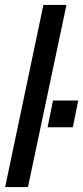

<svg xmlns="http://www.w3.org/2000/svg" viewBox="-20 -763 339 783"><path d="M1 0 157 -743H251L94 0ZM174 -244 196 -353H299L277 -244Z"/></svg>

Font: Saira Condensed Medium
Style: Italic
Weight: 500
Width: 3
Italic angle: -12°
Designer: Hector Gatti with collaboration of the Omnibus-Type team
Foundry: Omnibus-Type
Version: Version 1.101